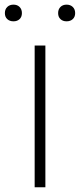

<svg xmlns="http://www.w3.org/2000/svg" viewBox="-52 -786 335 806"><path d="M93.5 0V-595H138.5V0ZM227.5 -696.5Q211.5 -696.5 201.8 -705.8Q192 -715 192 -731Q192 -747 201.8 -756.8Q211.5 -766.5 227.5 -766.5Q243.5 -766.5 253.5 -756.8Q263.5 -747 263.5 -731Q263.5 -715 253.5 -705.8Q243.5 -696.5 227.5 -696.5ZM4.5 -696.5Q-11.5 -696.5 -21.5 -705.8Q-31.5 -715 -31.5 -731Q-31.5 -747 -21.5 -756.8Q-11.5 -766.5 4.5 -766.5Q20.5 -766.5 30.2 -756.8Q40 -747 40 -731Q40 -715 30.2 -705.8Q20.5 -696.5 4.5 -696.5Z"/></svg>

Font: Encode Sans SC ExtraLight
Style: Regular
Weight: 250
Designer: Multiple Designers
Foundry: Impallari Type
Version: Version 3.002